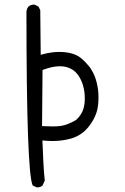

<svg xmlns="http://www.w3.org/2000/svg" viewBox="-20 -686 540 829"><path d="M244.6 -142.6Q227.5 -140.1 207.8 -140.1Q188 -140.1 161.6 -141.6L163.6 -383.8L168.9 -385.7Q207.5 -399.9 237.8 -399.9Q248.5 -399.9 258.3 -398.4Q296.9 -391.1 317.9 -360.8Q346.2 -319.8 346.2 -259.3Q346.2 -238.8 341.8 -221.7Q334.5 -191.9 308.6 -168Q273.4 -147.5 244.6 -142.6ZM137.2 122.6Q139.2 123 141.1 123Q143.1 123 145.8 122.8Q148.4 122.6 151.9 121.6Q158.2 119.6 163.1 115.7L173.3 94.2Q169.4 56.2 167.5 18.6Q165.5 -19 163.1 -79.6Q189.9 -77.1 206.5 -77.1Q247.6 -77.1 285.2 -87.4Q335 -101.1 366.7 -144Q399.4 -187.5 403.8 -235.4Q405.3 -250.5 405.3 -265.1Q405.3 -297.4 397.9 -328.1Q387.7 -372.1 361.8 -402.8Q335.4 -434.1 315.4 -444.8Q283.7 -461.9 236.3 -461.9Q204.1 -461.9 166 -452.1L155.8 -449.2L153.8 -642.6L146 -657.7L130.4 -665.5Q128.4 -666 127 -666Q112.8 -666 103.5 -658.2Q95.7 -648.9 94.2 -636.2Q94.2 57.6 121.1 114.7Z"/></svg>

Font: NaikaiFont
Style: Light
Weight: 300
Version: Version 1.89